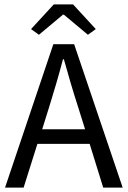

<svg xmlns="http://www.w3.org/2000/svg" viewBox="-20 -858 584 878"><path d="M268 -791H272L382 -699L418 -725L314 -838H226L122 -725L158 -699ZM452 0H541L319 -656H224L3 0H88L151 -200H390ZM173 -267 204 -366C227 -440 248 -511 268 -587H272C293 -512 314 -440 338 -366L369 -267Z"/></svg>

Font: Cambridge Sans
Style: Regular
Weight: 400
Version: Version 2.020;PS 002.020;hotconv 1.0.88;makeotf.lib2.5.64775